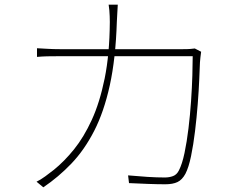

<svg xmlns="http://www.w3.org/2000/svg" viewBox="-20 -791 1040 820"><path d="M483 -771Q482 -755 481 -735.5Q480 -716 479 -698Q474 -541 449 -427Q424 -313 382 -231.5Q340 -150 285 -92.5Q230 -35 165 9L136 -15Q153 -23 173.5 -38Q194 -53 209 -65Q254 -101 296 -153Q338 -205 372 -279Q406 -353 427 -456Q448 -559 449 -697Q449 -709 448.5 -721.5Q448 -734 447 -747Q446 -760 444 -771ZM839 -570Q837 -557 836 -546.5Q835 -536 834 -525Q833 -500 831 -452.5Q829 -405 824.5 -347Q820 -289 813 -231Q806 -173 796 -124.5Q786 -76 772 -49Q758 -23 738 -13.5Q718 -4 686 -4Q654 -4 613 -5.5Q572 -7 531 -9L527 -42Q571 -38 610.5 -35.5Q650 -33 684 -33Q703 -33 719 -39Q735 -45 744 -63Q758 -90 768 -137.5Q778 -185 785 -243Q792 -301 796 -359.5Q800 -418 801.5 -468.5Q803 -519 803 -551H237Q203 -551 181.5 -550.5Q160 -550 138 -548V-585Q159 -584 183 -582.5Q207 -581 236 -581H761Q782 -581 793.5 -582Q805 -583 812 -584Z"/></svg>

Font: Noto Sans SC Thin
Style: Regular
Weight: 100
Designer: Ryoko NISHIZUKA 西塚涼子 (kana, bopomofo & ideographs); Paul D. Hunt (Latin, Greek & Cyrillic); Sandoll Communications 산돌커뮤니
Foundry: Adobe
Version: Version 2.004-H2;hotconv 1.0.118;makeotfexe 2.5.65603